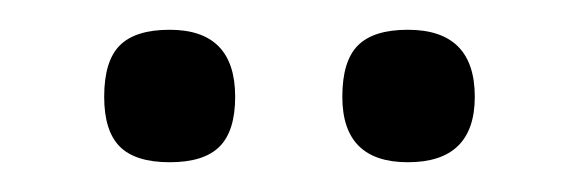

<svg xmlns="http://www.w3.org/2000/svg" viewBox="-20 -739 389 129"><path d="M94 -719Q138 -719 138 -674Q138 -651 127.5 -640.5Q117 -630 94 -630Q71 -630 60.5 -640.5Q50 -651 50 -674Q50 -698 60.5 -708.5Q71 -719 94 -719ZM254 -719Q299 -719 299 -674Q299 -630 254 -630Q210 -630 210 -674Q210 -698 220.5 -708.5Q231 -719 254 -719Z"/></svg>

Font: Fivo Sans Light
Style: Regular
Weight: 300
Designer: Alexander Slobzheninov
Foundry: Alexander Slobzheninov
Version: 1.0